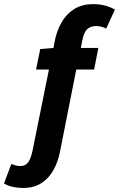

<svg xmlns="http://www.w3.org/2000/svg" viewBox="-127 -733 589 949"><path d="M-14.8 196.1Q-39.4 196.1 -62.9 190.9Q-86.3 185.8 -107.4 173.9L-71 77.7Q-60 82.1 -49.3 84.9Q-38.5 87.7 -26.3 87.7Q-0.9 87.7 12.5 69Q25.9 50.3 34.2 10.1L114.9 -389.4H51.3L71.8 -490.5L137.4 -496.1L143.3 -528.8Q153.3 -579.9 176.7 -621.4Q200.2 -663 239.1 -687.8Q278 -712.6 334.8 -712.6Q363.8 -712.6 391.1 -705.7Q418.4 -698.8 441.1 -685.6L397.8 -591.5Q389.9 -597 375.6 -600.6Q361.3 -604.2 347.7 -604.2Q321.4 -604.2 304.8 -589.7Q288.2 -575.3 280 -533.7L272.5 -496.1H359.1L338.3 -389.4H250L169.7 16Q160.1 66 137.7 106.7Q115.4 147.4 78.2 171.8Q40.9 196.1 -14.8 196.1Z"/></svg>

Font: Source Sans 3
Style: Italic
Weight: 200
Italic angle: -11°
Designer: Paul D. Hunt
Foundry: Adobe
Version: Version 3.046;hotconv 1.0.118;makeotfexe 2.5.65603